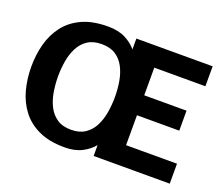

<svg xmlns="http://www.w3.org/2000/svg" viewBox="-114 -846 1191 1025"><g transform="rotate(20 481.5 -333.0)"><path d="M338.7 10Q251.7 10 191.5 -18Q131.3 -46 94.5 -94.5Q57.7 -143 41.3 -205Q25 -267 25 -334Q25 -402 41.3 -463.5Q57.7 -525 94.5 -573Q131.3 -621 191.5 -648.5Q251.7 -676 338.7 -676Q396.3 -676 437 -655.5Q477.7 -635 504.5 -601.2Q531.3 -567.3 547.2 -527.5Q563 -487.7 570.3 -448.8Q577.7 -410 580 -379.5Q582.3 -349 582.3 -334Q582.3 -319 580 -288Q577.7 -257 570.3 -218.2Q563 -179.3 547.2 -139.5Q531.3 -99.7 504.5 -65.8Q477.7 -32 437 -11Q396.3 10 338.7 10ZM338.7 -90Q386.7 -90 418 -111Q449.3 -132 467.5 -167.3Q485.7 -202.7 493 -246.2Q500.3 -289.7 500.3 -334Q500.3 -379 493 -422Q485.7 -465 467.5 -500Q449.3 -535 418 -555.5Q386.7 -576 338.7 -576Q290.7 -576 259.3 -555.5Q228 -535 209.8 -500Q191.7 -465 184.3 -422Q177 -379 177 -334Q177 -289.7 184.3 -246.2Q191.7 -202.7 209.8 -167.3Q228 -132 259.3 -111Q290.7 -90 338.7 -90ZM501 -667H934.3V-553.7H644V-396.7H884.3V-283.3H644V-113.3H933.3V0H501V-279.7Z"/></g></svg>

Font: Epunda Slab Light
Style: Regular
Weight: 300
Designer: Simon Atzbach
Foundry: typofactur
Version: Version 1.102